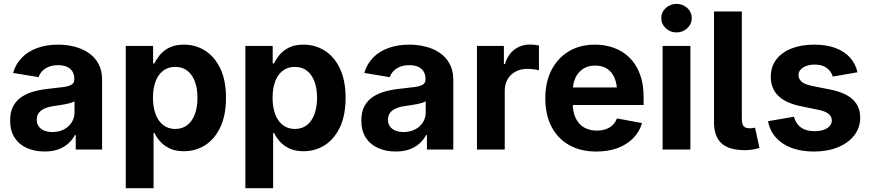

<svg xmlns="http://www.w3.org/2000/svg" viewBox="-20 -788 4590 1012"><path d="M215 10.6Q162.9 10.6 121.7 -7.8Q80.6 -26.1 57 -62.4Q33.4 -98.7 33.4 -152.6Q33.4 -198.5 50.1 -229.1Q66.8 -259.7 95.8 -278.4Q124.9 -297.1 161.8 -306.8Q198.7 -316.6 239.2 -320.4Q286.5 -325.2 315.5 -329.4Q344.6 -333.6 358.1 -342.5Q371.7 -351.5 371.7 -369.2V-371.6Q371.7 -394.9 361.8 -411.1Q351.8 -427.3 332.8 -435.9Q313.7 -444.5 285.9 -444.5Q257.9 -444.5 237 -436Q216 -427.4 202.6 -413.2Q189.2 -399 183.3 -381.3L49 -403.6Q62.9 -451.3 95.6 -484.5Q128.4 -517.7 177 -535.2Q225.7 -552.7 286.4 -552.7Q330.3 -552.7 371.8 -542.3Q413.3 -531.9 446.3 -509.7Q479.3 -487.6 498.7 -452.4Q518.1 -417.2 518.1 -367.5V0H379.2V-75.8H374.4Q361.2 -50.4 339.2 -31Q317.3 -11.5 286.4 -0.4Q255.5 10.6 215 10.6ZM256.2 -92.1Q290.8 -92.1 317 -105.9Q343.1 -119.6 357.9 -143Q372.8 -166.4 372.8 -195.2V-254.2Q366.1 -249.7 353 -245.8Q340 -241.8 323.9 -238.7Q307.8 -235.6 292.1 -233.3Q276.5 -231 264.3 -229.3Q237.3 -225.7 216.8 -216.9Q196.4 -208.2 185 -193.6Q173.7 -179 173.7 -156.9Q173.7 -135.7 184.4 -121.3Q195.1 -106.9 213.6 -99.5Q232.2 -92.1 256.2 -92.1Z M642.9 204.1V-545.9H787V-454H794.1Q804.2 -475.8 822.9 -498.7Q841.6 -521.5 872.4 -537.1Q903.3 -552.7 949.7 -552.7Q1010.4 -552.7 1060.5 -521.5Q1110.7 -490.2 1140.9 -427.7Q1171.1 -365.3 1171.1 -272Q1171.1 -181.1 1141.8 -118.5Q1112.5 -55.8 1062.2 -23.3Q1011.9 9.1 948.8 9.1Q904.5 9.1 873.6 -6Q842.8 -21 823.6 -43.2Q804.4 -65.4 794.1 -87.4H789.4V204.1ZM903.8 -108.3Q942.1 -108.3 968.1 -129.3Q994.1 -150.3 1007.5 -187.4Q1020.8 -224.6 1020.8 -272.5Q1020.8 -320.4 1007.6 -357.1Q994.3 -393.8 968.3 -414.6Q942.3 -435.4 903.8 -435.4Q866.1 -435.4 839.8 -415.2Q813.6 -395.1 799.9 -358.7Q786.3 -322.2 786.3 -272.5Q786.3 -223.3 800 -186.4Q813.8 -149.5 840.2 -128.9Q866.6 -108.3 903.8 -108.3Z M1273.3 204.1V-545.9H1417.3V-454H1424.5Q1434.5 -475.8 1453.3 -498.7Q1472 -521.5 1502.8 -537.1Q1533.7 -552.7 1580 -552.7Q1640.8 -552.7 1690.9 -521.5Q1741.1 -490.2 1771.3 -427.7Q1801.5 -365.3 1801.5 -272Q1801.5 -181.1 1772.2 -118.5Q1742.9 -55.8 1692.6 -23.3Q1642.3 9.1 1579.2 9.1Q1534.8 9.1 1504 -6Q1473.2 -21 1454 -43.2Q1434.8 -65.4 1424.5 -87.4H1419.7V204.1ZM1534.1 -108.3Q1572.5 -108.3 1598.5 -129.3Q1624.4 -150.3 1637.8 -187.4Q1651.2 -224.6 1651.2 -272.5Q1651.2 -320.4 1637.9 -357.1Q1624.7 -393.8 1598.7 -414.6Q1572.7 -435.4 1534.1 -435.4Q1496.5 -435.4 1470.2 -415.2Q1443.9 -395.1 1430.3 -358.7Q1416.7 -322.2 1416.7 -272.5Q1416.7 -223.3 1430.4 -186.4Q1444.2 -149.5 1470.6 -128.9Q1496.9 -108.3 1534.1 -108.3Z M2066 10.6Q2014 10.6 1972.8 -7.8Q1931.6 -26.1 1908.1 -62.4Q1884.5 -98.7 1884.5 -152.6Q1884.5 -198.5 1901.2 -229.1Q1917.9 -259.7 1946.9 -278.4Q1975.9 -297.1 2012.9 -306.8Q2049.8 -316.6 2090.3 -320.4Q2137.5 -325.2 2166.6 -329.4Q2195.6 -333.6 2209.2 -342.5Q2222.8 -351.5 2222.8 -369.2V-371.6Q2222.8 -394.9 2212.8 -411.1Q2202.9 -427.3 2183.9 -435.9Q2164.8 -444.5 2137 -444.5Q2109 -444.5 2088 -436Q2067.1 -427.4 2053.7 -413.2Q2040.3 -399 2034.4 -381.3L1900.1 -403.6Q1914 -451.3 1946.7 -484.5Q1979.5 -517.7 2028.1 -535.2Q2076.7 -552.7 2137.5 -552.7Q2181.4 -552.7 2222.9 -542.3Q2264.4 -531.9 2297.4 -509.7Q2330.4 -487.6 2349.8 -452.4Q2369.2 -417.2 2369.2 -367.5V0H2230.3V-75.8H2225.5Q2212.3 -50.4 2190.3 -31Q2168.3 -11.5 2137.5 -0.4Q2106.6 10.6 2066 10.6ZM2107.3 -92.1Q2141.9 -92.1 2168 -105.9Q2194.2 -119.6 2209 -143Q2223.8 -166.4 2223.8 -195.2V-254.2Q2217.1 -249.7 2204.1 -245.8Q2191 -241.8 2175 -238.7Q2158.9 -235.6 2143.2 -233.3Q2127.5 -231 2115.4 -229.3Q2088.4 -225.7 2067.9 -216.9Q2047.5 -208.2 2036.1 -193.6Q2024.8 -179 2024.8 -156.9Q2024.8 -135.7 2035.5 -121.3Q2046.2 -106.9 2064.7 -99.5Q2083.3 -92.1 2107.3 -92.1Z M2494 0V-545.9H2635.9V-450.8H2641.8Q2656.7 -501.3 2692.1 -527.2Q2727.5 -553.2 2773.4 -553.2Q2784.7 -553.2 2797.8 -551.9Q2810.8 -550.6 2820.7 -548.3V-417.5Q2811 -420.8 2792.3 -422.9Q2773.7 -425 2757.4 -425Q2723.9 -425 2697.3 -410.5Q2670.6 -396 2655.5 -370.3Q2640.4 -344.6 2640.4 -310.7V0Z M3123.7 10.7Q3040.1 10.7 2979.6 -23.6Q2919.1 -57.8 2886.6 -120.8Q2854.2 -183.8 2854.2 -270.1Q2854.2 -354.4 2886.4 -418Q2918.7 -481.5 2977.6 -517.1Q3036.6 -552.7 3116.4 -552.7Q3169.9 -552.7 3216.3 -535.7Q3262.8 -518.7 3297.8 -484.3Q3332.9 -449.9 3352.6 -398Q3372.4 -346 3372.4 -275.8V-234.7H2914.3V-326.9H3301L3232.6 -302.2Q3232.6 -344.8 3219.5 -376.3Q3206.5 -407.7 3181 -425.1Q3155.4 -442.4 3117.4 -442.4Q3079.5 -442.4 3053 -424.9Q3026.5 -407.3 3012.7 -377.2Q2998.9 -347.1 2998.9 -308.7V-243.8Q2998.9 -196.4 3014.8 -164.2Q3030.6 -132 3059.4 -115.8Q3088.1 -99.6 3126.1 -99.6Q3151.7 -99.6 3172.7 -106.9Q3193.6 -114.2 3208.7 -128.5Q3223.8 -142.9 3231.7 -163.8L3364.1 -139.3Q3350.9 -94.1 3318.2 -60.4Q3285.6 -26.6 3236.4 -8Q3187.3 10.7 3123.7 10.7Z M3472.5 0V-545.9H3619V0ZM3545.7 -617.1Q3512.6 -617.1 3489 -639.2Q3465.4 -661.3 3465.4 -692.2Q3465.4 -723.8 3489 -745.7Q3512.6 -767.5 3545.7 -767.5Q3578.9 -767.5 3602.6 -745.7Q3626.2 -723.9 3626.2 -692.3Q3626.2 -661.3 3602.6 -639.2Q3578.9 -617.1 3545.7 -617.1Z M3905.9 3.4Q3822.2 3.4 3782.9 -32.7Q3743.5 -68.9 3743.5 -141.7V-727.5H3890V-161.8Q3890 -135.5 3899.1 -123.7Q3908.3 -111.9 3930.4 -111.9Q3942.1 -111.9 3948.6 -112.7Q3955 -113.6 3959.7 -115.3L3983.1 -8.3Q3971.4 -4.4 3951.3 -0.5Q3931.1 3.4 3905.9 3.4Z M4269.5 10.7Q4203.6 10.7 4152.8 -8.2Q4102 -27.1 4069.8 -62.8Q4037.7 -98.6 4028.2 -149.2L4164.7 -172.6Q4175.4 -134.6 4202.2 -115.6Q4229 -96.5 4273.8 -96.5Q4315.7 -96.5 4340 -112.5Q4364.3 -128.5 4364.3 -153Q4364.3 -174.4 4347 -188.1Q4329.8 -201.7 4293.7 -209.2L4199.7 -228.5Q4120.8 -244.8 4081.7 -283.5Q4042.7 -322.2 4042.7 -383.5Q4042.7 -435.9 4071.3 -473.8Q4099.9 -511.7 4151.4 -532.2Q4202.8 -552.7 4271.7 -552.7Q4336.6 -552.7 4383.9 -534.8Q4431.3 -516.9 4460.4 -484.4Q4489.6 -451.8 4499.7 -407.1L4369.7 -384.3Q4361.1 -412.2 4337.5 -430Q4313.9 -447.7 4274.1 -447.7Q4237.9 -447.7 4213.5 -432.5Q4189 -417.3 4189 -392.3Q4189 -371.8 4204.8 -357.6Q4220.6 -343.4 4259.2 -335.3L4357.3 -315.8Q4436.5 -299.8 4475.2 -263.3Q4513.9 -226.8 4513.9 -168.3Q4513.9 -114.7 4482.6 -74.4Q4451.2 -34.2 4396.2 -11.7Q4341.2 10.7 4269.5 10.7Z"/></svg>

Font: Inter Variable LoSnoCo
Style: Regular
Weight: 400
Designer: Rasmus Andersson
Foundry: rsms
Version: Version 4.000;git-a52131595; featfreeze: case,dlig,ss01,ss02